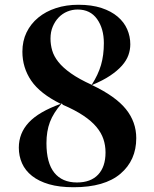

<svg xmlns="http://www.w3.org/2000/svg" viewBox="-20 -777 648 806"><path d="M527 -591Q527 -568 519 -545.5Q511 -523 492 -501.5Q473 -480 442.5 -459.5Q412 -439 366 -420Q465 -373 508.5 -319Q552 -265 552 -197Q552 -104 485.5 -47.5Q419 9 289 9Q229 9 186 -3.5Q143 -16 114.5 -38.5Q86 -61 72.5 -91.5Q59 -122 59 -157Q59 -218 101 -263Q143 -308 235 -341Q148 -384 111 -438.5Q74 -493 74 -560Q74 -605 91.5 -641Q109 -677 140.5 -703Q172 -729 215 -743Q258 -757 309 -757Q365 -757 406 -743.5Q447 -730 474 -707Q501 -684 514 -654Q527 -624 527 -591ZM416 -596Q416 -657 387.5 -697Q359 -737 306 -737Q283 -737 262.5 -728.5Q242 -720 226.5 -704Q211 -688 201.5 -665.5Q192 -643 192 -615Q192 -590 199 -565.5Q206 -541 225 -517Q244 -493 278 -469Q312 -445 365 -421Q392 -463 404 -504Q416 -545 416 -596ZM423 -137Q423 -167 414 -193.5Q405 -220 384.5 -244.5Q364 -269 329.5 -292Q295 -315 244 -337L239 -343Q204 -303 189.5 -264.5Q175 -226 175 -176Q175 -93 208 -52Q241 -11 303 -11Q361 -11 392 -44Q423 -77 423 -137Z"/></svg>

Font: XinYuGongZhangJiaSongA
Style: Regular
Weight: 900
Designer: XinYuGong
Foundry: Adobe Systems Incorporated
Version: Version 1.00